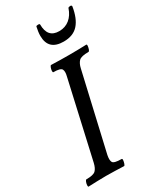

<svg xmlns="http://www.w3.org/2000/svg" viewBox="-227 -964 862 1038"><g transform="rotate(-30 204.5 -445.0)"><path d="M1 3Q-3 3 -2.5 -7Q-2 -17 2 -27Q6 -37 10 -37Q54 -37 68 -50.5Q82 -64 89 -94L197 -572Q204 -599 197 -613.5Q190 -628 145 -628Q141 -628 141.5 -638Q142 -648 146 -658Q150 -668 154 -668Q182 -667 209.5 -666.5Q237 -666 263 -666Q291 -666 318.5 -666.5Q346 -667 373 -668Q378 -668 377 -658Q376 -648 372.5 -638Q369 -628 364 -628Q318 -628 304 -613.5Q290 -599 284 -572L174 -94Q168 -64 175.5 -50.5Q183 -37 230 -37Q235 -37 234 -27Q233 -17 229.5 -7Q226 3 222 3Q194 2 166.5 1Q139 0 112 0Q84 0 56.5 1Q29 2 1 3ZM277 -743Q182 -743 182 -833Q182 -846 184 -859.5Q186 -873 189 -887Q190 -892 201 -892Q212 -892 212 -887Q212 -804 284 -804Q322 -804 349 -826Q376 -848 389 -887Q391 -892 401.5 -892.5Q412 -893 412 -885Q401 -815 369 -779Q337 -743 277 -743Z"/></g></svg>

Font: Junicode Two Beta Condensed Medium
Style: Italic
Weight: 500
Width: 3
Italic angle: -9°
Version: Version 1.053; ttfautohint (v1.8.4)